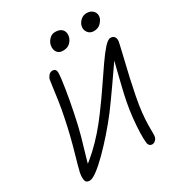

<svg xmlns="http://www.w3.org/2000/svg" viewBox="-214 -1072 1150 1231"><g transform="rotate(-30 361.0 -456.5)"><path d="M91 14Q64 14 59.5 -8Q55 -30 61 -62Q65 -80 74.5 -114.5Q84 -149 97.5 -196Q111 -243 124.5 -297.5Q138 -352 150 -411Q163 -472 171 -526.5Q179 -581 184 -621Q189 -661 192 -676Q195 -690 206.5 -703.5Q218 -717 235 -717Q244 -717 250 -713.5Q256 -710 259 -703Q262 -696 262 -685Q262 -670 258.5 -641Q255 -612 249 -575Q243 -538 235.5 -495.5Q228 -453 219 -411Q202 -326 183 -258Q164 -190 148.5 -139.5Q133 -89 126 -53L105 -64Q150 -97 194 -137.5Q238 -178 280 -226Q322 -274 361 -327Q416 -401 462.5 -470Q509 -539 547 -593.5Q585 -648 614 -680.5Q643 -713 663 -713Q683 -713 692 -698.5Q701 -684 696 -661Q694 -651 686 -616.5Q678 -582 666 -532Q654 -482 641 -424.5Q628 -367 617 -310Q604 -244 599 -194Q594 -144 593.5 -109Q593 -74 593.5 -52.5Q594 -31 592 -22Q591 -13 585 -5Q579 3 571 8Q563 13 554 13Q543 13 535.5 6Q528 -1 526 -12Q522 -43 523.5 -91.5Q525 -140 531 -197Q537 -254 548 -310Q557 -355 570 -408.5Q583 -462 595.5 -512.5Q608 -563 617.5 -599.5Q627 -636 630 -646L656 -637Q646 -624 624.5 -593.5Q603 -563 575.5 -523Q548 -483 518.5 -441Q489 -399 462.5 -362Q436 -325 418 -301Q376 -246 327.5 -190.5Q279 -135 232.5 -88.5Q186 -42 148.5 -14Q111 14 91 14ZM593 -803Q566 -803 550.5 -823Q535 -843 540 -869Q545 -892 564 -909.5Q583 -927 608 -927Q630 -927 645 -917.5Q660 -908 666 -893Q672 -878 668 -861Q665 -845 646 -824Q627 -803 593 -803ZM360 -793Q340 -793 327 -802Q314 -811 309 -827.5Q304 -844 308 -864Q313 -887 331 -905Q349 -923 373 -923Q399 -923 414 -913.5Q429 -904 434.5 -888.5Q440 -873 436 -854Q431 -830 412 -811.5Q393 -793 360 -793Z"/></g></svg>

Font: Shantell Sans Light
Style: Italic
Weight: 300
Italic angle: -11°
Designer: Stephen Nixon, Anya Danilova, Shantell Martin
Foundry: Arrow Type
Version: Version 1.008;[ac192a2d6]